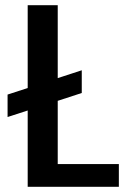

<svg xmlns="http://www.w3.org/2000/svg" viewBox="-20 -715 484 735"><path d="M435 -87V0H86V-292L9 -267V-353L86 -378V-695H201V-416L293 -446V-359L201 -329V-87Z"/></svg>

Font: Poppins-tnum Medium
Style: Regular
Weight: 500
Designer: Ninad Kale (Devanagari), Jonny Pinhorn (Latin)
Foundry: Indian Type Foundry
Version: Version 4.004